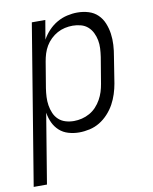

<svg xmlns="http://www.w3.org/2000/svg" viewBox="-109 -591 692 869"><g transform="rotate(-10 237.5 -156.5)"><path d="M-25 215 96 -520H158L143 -432Q155 -454 173 -473Q191 -492 213 -504.5Q235 -517 259 -522.5Q283 -528 306 -528Q333 -528 357.5 -520.5Q382 -513 399.5 -496Q417 -479 426.5 -455.5Q436 -432 439.5 -407Q443 -382 441.5 -355.5Q440 -329 435 -302L416 -182Q412 -159 404.5 -135.5Q397 -112 385 -90Q373 -68 355 -48.5Q337 -29 315.5 -16Q294 -3 269.5 2.5Q245 8 221 8Q196 8 172 1Q148 -6 130.5 -22Q113 -38 103 -59.5Q93 -81 89 -106L36 215ZM207 -47Q225 -47 243.5 -51.5Q262 -56 279 -65.5Q296 -75 309.5 -89.5Q323 -104 332.5 -121Q342 -138 347.5 -155.5Q353 -173 356 -191L376 -311Q379 -331 380 -350.5Q381 -370 377.5 -388Q374 -406 366 -422.5Q358 -439 344.5 -451Q331 -463 312.5 -468Q294 -473 275 -473Q257 -473 239 -469Q221 -465 204.5 -456Q188 -447 174 -433.5Q160 -420 150.5 -404Q141 -388 135.5 -370.5Q130 -353 127 -335L107 -215Q104 -195 103 -175.5Q102 -156 105 -137Q108 -118 115.5 -100.5Q123 -83 136.5 -70.5Q150 -58 168.5 -52.5Q187 -47 207 -47Z"/></g></svg>

Font: Iosevka SS04 Light Oblique
Style: Regular
Weight: 300
Italic angle: -9°
Monospace: yes
Designer: Belleve Invis
Foundry: Belleve Invis
Version: Version 19.0.0; ttfautohint (v1.8.4)